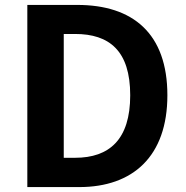

<svg xmlns="http://www.w3.org/2000/svg" viewBox="-20 -760 754 780"><path d="M91 0H302C520 0 660 -125 660 -373C660 -624 520 -740 294 -740H91ZM239 -119V-622H285C424 -622 509 -554 509 -373C509 -193 424 -119 285 -119Z"/></svg>

Font: Spoqa Han Sans Neo Bold
Style: Bold
Weight: 700
Designer: [Spoqa Han Sans Neo] Dong-huui Kim  Younghwa Kang  Yujin Lee  [Noto Sans] Ryoko NISHIZUKA  (kana & ideographs); Paul D. 
Foundry: Spoqa (http://www.spoqa-han-sans.com)
Version: Version 1.000